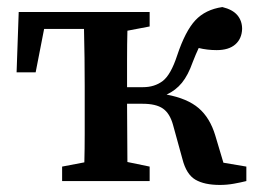

<svg xmlns="http://www.w3.org/2000/svg" viewBox="-20 -513 718 544"><path d="M603 11Q559 11 533.5 -4Q508 -19 497 -62L470 -160Q461 -192 441.5 -205.5Q422 -219 384 -219H340Q340 -179 340.5 -134.5Q341 -90 341 -54L404 -41V0H156V-41L219 -53Q220 -91 220 -134Q220 -177 220 -210V-269Q220 -304 219.5 -349Q219 -394 218 -431H105L81 -308H27L33 -479H404V-438L341 -426Q340 -389 340 -344.5Q340 -300 340 -266H385Q418 -266 441 -283.5Q464 -301 482 -356Q505 -425 533.5 -455.5Q562 -486 610 -493Q639 -486 652.5 -470Q666 -454 666 -431Q665 -403 646.5 -387Q628 -371 594 -371Q567 -371 543 -377Q539 -368 534.5 -358Q530 -348 526 -337Q513 -300 495.5 -278.5Q478 -257 452 -245Q511 -234 543 -206.5Q575 -179 590 -129L613 -52L678 -41V0Q662 4 642.5 7.5Q623 11 603 11Z"/></svg>

Font: Source Serif Pro Semibold
Style: Regular
Weight: 600
Designer: Frank Grießhammer
Foundry: Adobe Systems Incorporated
Version: Version 3.000;hotconv 1.0.109;makeotfexe 2.5.65596